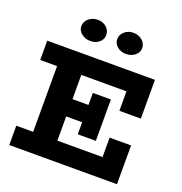

<svg xmlns="http://www.w3.org/2000/svg" viewBox="-158 -1050 1122 1186"><g transform="rotate(20 403.5 -457.0)"><path d="M283.2 -774.9Q249.5 -774.9 224.9 -794.4Q200.2 -814 200.2 -842.8Q200.2 -873 224.9 -893.6Q249.5 -914.1 283.2 -914.1Q317.9 -914.1 340.8 -893.8Q363.8 -873.5 363.8 -842.8Q363.8 -813.5 340.8 -794.2Q317.9 -774.9 283.2 -774.9ZM517.1 -774.9Q484.4 -774.9 460.2 -794.4Q436 -814 436 -842.8Q436 -873 460.2 -893.6Q484.4 -914.1 517.1 -914.1Q551.8 -914.1 575.9 -893.6Q600.1 -873 600.1 -842.8Q600.1 -814 575.9 -794.4Q551.8 -774.9 517.1 -774.9ZM741.2 -431.2H600.1V-559.1H303.2V-399.9H408.2V-479H526.9V-207H408.2V-286.1H303.2V-127H600.1V-254.9H741.2V0H33.2V-127H144V-559.1H33.2V-686H741.2Z"/></g></svg>

Font: BioRhyme ExtraBold
Style: Regular
Weight: 800
Designer: Aoife Mooney
Foundry: Aoife Mooney Type
Version: Version 1.500;PS 001.500;hotconv 1.0.88;makeotf.lib2.5.64775